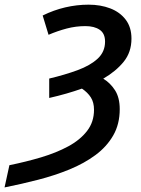

<svg xmlns="http://www.w3.org/2000/svg" viewBox="-89 -571 609 831"><path d="M-69.3 240.2 -48.3 144Q23.4 129.4 89.1 109.9Q154.8 90.3 206.3 62.5Q257.8 34.7 287.8 -4.2Q317.9 -43 317.9 -95.7Q317.9 -127.9 304.2 -149.4Q290.5 -170.9 265.6 -187.5Q233.9 -176.3 198.2 -166Q162.6 -155.8 124 -147V-231Q191.9 -247.1 246.8 -267.3Q301.8 -287.6 333.7 -317.1Q365.7 -346.7 365.7 -391.1Q365.7 -426.3 342.5 -442.1Q319.3 -458 280.8 -458Q239.3 -458 199.5 -447.5Q159.7 -437 121.1 -420.4L95.7 -503.9Q143.1 -527.3 193.4 -539.1Q243.7 -550.8 294.4 -550.8Q346.2 -550.8 388.2 -534.7Q430.2 -518.6 455.1 -485.8Q480 -453.1 480 -403.8Q480 -345.2 446.3 -303.7Q412.6 -262.2 357.9 -230.5Q388.7 -211.9 408.9 -180.2Q429.2 -148.4 429.2 -98.6Q429.2 -33.7 401.1 15.1Q373 64 324.2 100.1Q275.4 136.2 211.7 162.4Q147.9 188.5 75.9 207Q3.9 225.6 -69.3 240.2Z"/></svg>

Font: Open Sans SemiBold
Style: Italic
Weight: 600
Italic angle: -12°
Designer: Monotype Design Team
Foundry: Monotype Imaging Inc.
Version: Version 3.003; ttfautohint (v1.8.4)